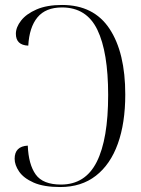

<svg xmlns="http://www.w3.org/2000/svg" viewBox="-20 -744 570 774"><path d="M223 10Q156 10 115.5 -8Q75 -26 57 -52.5Q39 -79 39 -104Q39 -154 92 -157Q95 -81 124 -40.5Q153 0 226 0Q324 0 370 -91.5Q416 -183 416 -361Q416 -534 372.5 -624Q329 -714 230 -714Q164 -714 131 -674Q98 -634 94 -560Q44 -562 44 -608Q44 -634 65 -661Q86 -688 127.5 -706Q169 -724 230 -724Q358 -724 421.5 -628Q485 -532 485 -363Q485 -248 455 -164.5Q425 -81 366.5 -35.5Q308 10 223 10Z"/></svg>

Font: Noto Serif Display SemiCondensed Light
Style: Regular
Weight: 300
Width: 4
Designer: Monotype Design Team
Foundry: Monotype Imaging Inc.
Version: Version 2.009